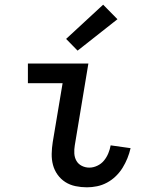

<svg xmlns="http://www.w3.org/2000/svg" viewBox="-20 -791 640 819"><path d="M351 8Q326 8 302 3Q278 -2 258.5 -14.5Q239 -27 225.5 -46Q212 -65 206 -87.5Q200 -110 200.5 -135Q201 -160 205 -185L247 -436H99V-520H357L299 -171Q296 -154 297 -136.5Q298 -119 306 -105Q314 -91 329 -83.5Q344 -76 361 -76Q378 -76 395 -84Q412 -92 423.5 -106Q435 -120 442 -137Q449 -154 452 -171L537 -159Q532 -137 523.5 -116Q515 -95 503 -75.5Q491 -56 474 -39.5Q457 -23 436.5 -12Q416 -1 394 3.5Q372 8 351 8ZM311 -575 262 -625 420 -771 481 -709Z"/></svg>

Font: Iosevka HT Medium Extended
Style: Italic
Weight: 500
Width: 7
Italic angle: -9°
Monospace: yes
Designer: Belleve Invis
Foundry: Belleve Invis
Version: Version 32.3.0; ttfautohint (v1.8.4)